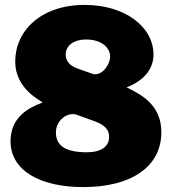

<svg xmlns="http://www.w3.org/2000/svg" viewBox="-20 -753 700 783"><path d="M326 -733C145 -733 42 -626 42 -502C42 -389 148 -342 154 -335C96 -314 23 -275 23 -177C23 -56 146 10 320 10C511 10 638 -70 638 -214C638 -330 549 -370 496 -397C525 -407 606 -445 606 -530C606 -644 489 -733 326 -733ZM330 -592C395 -592 429 -558 429 -523C429 -488 394 -440 357 -452L295 -474C264 -485 248 -505 248 -530C248 -569 284 -592 330 -592ZM334 -132C241 -132 208 -163 208 -213C208 -262 255 -298 293 -285L362 -260C414 -242 425 -219 425 -194C425 -156 393 -132 334 -132Z"/></svg>

Font: United Sans Black
Style: Regular
Weight: 900
Designer: Pablo Impallari, Rodrigo Fuenzalida (Modified by Dan O. Williams)
Version: Version 1.000;PS 001.000;hotconv 1.0.88;makeotf.lib2.5.64775